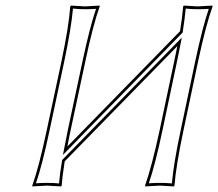

<svg xmlns="http://www.w3.org/2000/svg" viewBox="-20 -668 785 691"><path d="M200.7 -444.8Q228 -574.2 232.9 -645L235.8 -647.9Q237.8 -647.9 286.1 -645Q286.1 -645 338.9 -647.9V-645Q314.5 -577.6 286.6 -444.8L234.4 -200.2Q228 -170.9 222.7 -141.1L627.9 -555.7Q636.2 -606.4 639.2 -645L641.6 -647.9Q643.6 -647.9 691.9 -645Q691.9 -645 744.6 -647.9L745.1 -645Q720.7 -577.6 692.4 -444.8L640.6 -200.2Q613.3 -70.8 607.9 0L605.5 2.9Q603.5 2.9 555.2 0Q555.2 0 502.4 2.9L502 0Q526.4 -68.8 554.7 -200.2L606.4 -444.8Q613.3 -476.1 618.2 -502L212.9 -87.4Q204.6 -36.1 202.1 0L199.2 2.9Q197.3 2.9 148.9 0Q148.9 0 96.2 2.9V0Q120.6 -68.8 148.4 -200.2ZM210.4 -442.9 158.2 -197.8Q132.3 -75.2 109.4 -8.3Q127.9 -9.8 148.9 -9.8Q174.3 -9.8 192.4 -7.8Q195.3 -42.5 203.1 -88.4L203.6 -92.3L634.3 -532.7L627.9 -500Q622.6 -473.6 616.2 -442.9L564.5 -197.8Q538.6 -75.2 515.6 -8.3Q534.2 -9.8 555.2 -9.8Q580.6 -9.8 598.6 -7.8Q604.5 -78.6 630.9 -202.1L682.6 -447.3Q709 -570.8 731.4 -636.2Q712.9 -634.8 691.9 -634.8Q666.5 -634.8 648.4 -637.2Q645 -600.1 637.7 -553.7L637.2 -550.8L206.5 -110.4L212.9 -143.1Q218.8 -173.8 224.6 -202.1L276.9 -447.3Q303.2 -570.8 325.7 -636.2Q307.1 -634.8 286.1 -634.8Q260.7 -634.8 242.7 -637.2Q236.3 -565.9 210.4 -442.9Z"/></svg>

Font: Linux Biolinum Outline O
Style: Italic
Weight: 400
Italic angle: -12°
Designer: Philipp H. Poll
Foundry: Philipp H. Poll
Version: Version 0.6.2